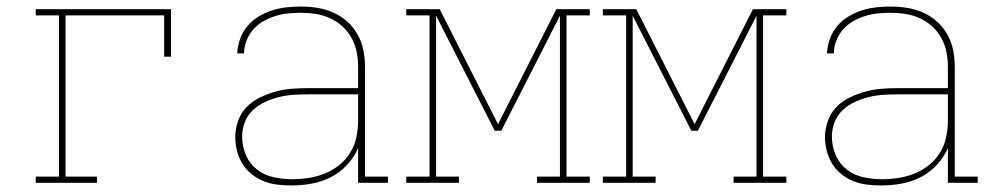

<svg xmlns="http://www.w3.org/2000/svg" viewBox="-20 -558 3040 586"><path d="M89 0V-19H160V-511H89V-530H502V-385H481V-511H180V-19H276V0Z M869 8Q848 8 826.5 5.5Q805 3 785 -5Q765 -13 748 -26.5Q731 -40 720 -58Q709 -76 703.5 -97Q698 -118 698 -139Q698 -164 706.5 -188.5Q715 -213 732.5 -231Q750 -249 772.5 -260Q795 -271 819.5 -278Q844 -285 869 -287Q894 -289 919 -289H1073V-355Q1073 -377 1068.5 -399.5Q1064 -422 1053 -442Q1042 -462 1025 -477.5Q1008 -493 987 -502.5Q966 -512 943.5 -515.5Q921 -519 898 -519Q878 -519 858.5 -517Q839 -515 820 -509Q801 -503 783.5 -493Q766 -483 753 -468Q740 -453 732.5 -434Q725 -415 725 -395H704Q705 -417 712.5 -438.5Q720 -460 734.5 -477.5Q749 -495 768.5 -507Q788 -519 809.5 -526Q831 -533 853.5 -535.5Q876 -538 898 -538Q924 -538 949 -534Q974 -530 997.5 -519.5Q1021 -509 1040 -492Q1059 -475 1071.5 -452.5Q1084 -430 1089 -405Q1094 -380 1094 -355V-19H1164V0H1073V-106Q1061 -78 1039 -54.5Q1017 -31 989.5 -17Q962 -3 931 2.5Q900 8 869 8ZM872 -11Q897 -11 922.5 -15Q948 -19 971.5 -28.5Q995 -38 1015 -54Q1035 -70 1048.5 -91.5Q1062 -113 1067.5 -138.5Q1073 -164 1073 -189V-270H919Q897 -270 874.5 -268.5Q852 -267 830.5 -261.5Q809 -256 788.5 -246.5Q768 -237 751.5 -221.5Q735 -206 727 -184.5Q719 -163 719 -141Q719 -112 730.5 -85Q742 -58 764.5 -40.5Q787 -23 815.5 -17Q844 -11 872 -11Z M1220 0V-19H1291V-511H1220V-530H1322L1500 -179L1678 -530H1780V-511H1709V-19H1780V0H1619V-19H1689V-510L1510 -159H1490L1311 -510V-19H1381V0Z M1820 0V-19H1891V-511H1820V-530H1922L2100 -179L2278 -530H2380V-511H2309V-19H2380V0H2219V-19H2289V-510L2110 -159H2090L1911 -510V-19H1981V0Z M2669 8Q2648 8 2626.5 5.5Q2605 3 2585 -5Q2565 -13 2548 -26.5Q2531 -40 2520 -58Q2509 -76 2503.5 -97Q2498 -118 2498 -139Q2498 -164 2506.5 -188.5Q2515 -213 2532.5 -231Q2550 -249 2572.5 -260Q2595 -271 2619.5 -278Q2644 -285 2669 -287Q2694 -289 2719 -289H2873V-355Q2873 -377 2868.5 -399.5Q2864 -422 2853 -442Q2842 -462 2825 -477.5Q2808 -493 2787 -502.5Q2766 -512 2743.5 -515.5Q2721 -519 2698 -519Q2678 -519 2658.5 -517Q2639 -515 2620 -509Q2601 -503 2583.5 -493Q2566 -483 2553 -468Q2540 -453 2532.5 -434Q2525 -415 2525 -395H2504Q2505 -417 2512.5 -438.5Q2520 -460 2534.5 -477.5Q2549 -495 2568.5 -507Q2588 -519 2609.5 -526Q2631 -533 2653.5 -535.5Q2676 -538 2698 -538Q2724 -538 2749 -534Q2774 -530 2797.5 -519.5Q2821 -509 2840 -492Q2859 -475 2871.5 -452.5Q2884 -430 2889 -405Q2894 -380 2894 -355V-19H2964V0H2873V-106Q2861 -78 2839 -54.5Q2817 -31 2789.5 -17Q2762 -3 2731 2.5Q2700 8 2669 8ZM2672 -11Q2697 -11 2722.5 -15Q2748 -19 2771.5 -28.5Q2795 -38 2815 -54Q2835 -70 2848.5 -91.5Q2862 -113 2867.5 -138.5Q2873 -164 2873 -189V-270H2719Q2697 -270 2674.5 -268.5Q2652 -267 2630.5 -261.5Q2609 -256 2588.5 -246.5Q2568 -237 2551.5 -221.5Q2535 -206 2527 -184.5Q2519 -163 2519 -141Q2519 -112 2530.5 -85Q2542 -58 2564.5 -40.5Q2587 -23 2615.5 -17Q2644 -11 2672 -11Z"/></svg>

Font: Iosevka Curly Slab ThEx
Style: Regular
Weight: 100
Width: 7
Monospace: yes
Designer: Belleve Invis
Foundry: Belleve Invis
Version: Version 11.1.0; ttfautohint (v1.8.3)